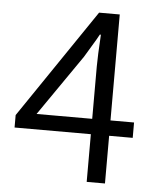

<svg xmlns="http://www.w3.org/2000/svg" viewBox="-49 -680 589 722"><g transform="rotate(5 246.0 -319.0)"><path d="M463 -238V-180H374V0H305V-180H17V-227L296 -638H374V-238ZM95 -238H305V-436Q305 -473 310 -556H306Q297 -539 278 -508Q259 -477 254 -468Z"/></g></svg>

Font: Assistant
Style: Regular
Weight: 400
Designer: Hebrew By Ben Nathan, Latin by Paul Hunt
Version: Version 2.001;PS 002.001;hotconv 1.0.88;makeotf.lib2.5.64775